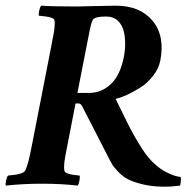

<svg xmlns="http://www.w3.org/2000/svg" viewBox="-30 -665 680 692"><path d="M247.1 -641.6Q264.2 -641.6 311.5 -643.1Q358.9 -644.5 387.7 -644.5Q474.1 -644.5 519.5 -590.6Q564.9 -536.6 547.9 -447.3Q542 -417.5 521.5 -391.4Q501 -365.2 474.9 -348.9Q448.7 -332.5 426.3 -322.5Q403.8 -312.5 386.7 -308.6Q398.9 -284.2 415 -251.2Q431.2 -218.3 437.5 -205.8Q443.8 -193.4 455.6 -172.6Q467.3 -151.9 483.4 -127Q502 -97.7 524.9 -76.4Q547.9 -55.2 567.4 -45.4Q586.9 -35.6 600.3 -31.5Q613.8 -27.3 621.1 -27.3Q623 -21.5 621.6 -10Q620.1 1.5 619.1 3.9Q609.9 4.4 601.8 5.6Q593.8 6.8 585.9 7.3Q578.1 7.8 561.5 7.8Q519 7.8 484.9 -0.5Q450.7 -8.8 431.4 -18.8Q412.1 -28.8 395.8 -46.1Q379.4 -63.5 374.3 -72.5Q369.1 -81.5 361.3 -96.7L268.6 -277.3Q261.7 -292 254.9 -292H242.2L212.9 -141.6Q211.9 -136.7 209.7 -124.8Q207.5 -112.8 206.5 -108.2Q205.6 -103.5 204.1 -94.2Q202.6 -85 202.1 -80.6Q201.7 -76.2 201.2 -69.6Q200.7 -63 200.9 -58.3Q201.2 -53.7 202.1 -49.8Q204.1 -36.6 256.8 -32.2Q258.8 -27.3 256.3 -13.9Q253.9 -0.5 250 3.9Q190.4 -2.9 121.1 -2.9Q54.7 -2.9 -8.8 3.9Q-11.2 -0.5 -8.3 -13.9Q-5.4 -27.3 -1 -32.2Q53.7 -36.6 60.5 -49.8Q71.8 -69.8 85 -141.6L155.3 -501Q156.2 -505.9 158.4 -517.8Q160.6 -529.8 161.6 -534.4Q162.6 -539.1 164.1 -548.3Q165.5 -557.6 166 -562Q166.5 -566.4 167 -573Q167.5 -579.6 167.2 -584.2Q167 -588.9 166 -592.8Q164.1 -604 110.4 -608.4Q108.4 -613.3 111.3 -626.7Q114.3 -640.1 118.2 -644.5Q158.2 -641.6 247.1 -641.6ZM249 -330.1H291Q332 -330.1 364.3 -357.2Q396.5 -384.3 411.1 -437.5Q418.9 -465.3 420.7 -493.7Q422.4 -522 417.2 -547.6Q412.1 -573.2 395.5 -589.4Q378.9 -605.5 352.5 -605.5Q312 -605.5 304.7 -593.8Q302.7 -590.3 301 -586.2Q299.3 -582 297.9 -575.4Q296.4 -568.8 295.4 -564.7Q294.4 -560.5 292.2 -549.8Q290 -539.1 289.1 -534.2Z"/></svg>

Font: Amiri
Style: Bold Slanted
Weight: 700
Italic angle: 9°
Designer: Khaled Hosny
Version: Version 000.107